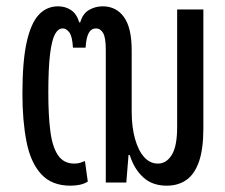

<svg xmlns="http://www.w3.org/2000/svg" viewBox="-20 -578 713 608"><path d="M203 10Q144 10 110.5 -26.5Q77 -63 64 -129Q51 -195 51 -281Q51 -384 64.5 -444.5Q78 -505 103 -531.5Q128 -558 164 -558Q187 -558 205 -546Q223 -534 231 -507H234Q242 -535 262 -546.5Q282 -558 305 -558Q348 -558 372.5 -524Q397 -490 397 -419V-225Q397 -176 407.5 -138.5Q418 -101 436.5 -80.5Q455 -60 480 -60Q507 -60 524 -87.5Q541 -115 541 -176V-548H624V-172Q624 -106 610 -66Q596 -26 570 -8Q544 10 508 10Q462 10 433 -17Q404 -44 391 -87H387L380 0H315V-420Q315 -459 306.5 -473.5Q298 -488 284 -488Q269 -488 261 -473.5Q253 -459 251 -427H211Q209 -463 199.5 -475.5Q190 -488 179 -488Q164 -488 154 -469.5Q144 -451 138.5 -406.5Q133 -362 133 -284Q133 -212 139.5 -162Q146 -112 164 -86Q182 -60 215 -60Q226 -60 234 -62.5Q242 -65 249 -68L258 -3Q247 4 233 7Q219 10 203 10Z"/></svg>

Font: Noto Sans Thai ExtraCondensed
Style: Regular
Weight: 400
Width: 2
Designer: Monotype Design Team
Foundry: Monotype Imaging Inc.
Version: Version 2.002